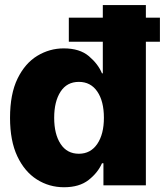

<svg xmlns="http://www.w3.org/2000/svg" viewBox="-20 -748 665 775"><path d="M238.3 7.8Q178.2 7.8 128.7 -23.7Q79.1 -55.2 49.8 -117.4Q20.5 -179.7 20.5 -272.5Q20.5 -368.7 50.8 -430.7Q81.1 -492.7 130.6 -522.7Q180.2 -552.7 237.3 -552.7Q301.8 -552.7 338.9 -521.2Q376 -489.7 391.6 -452.1H395V-727.5H568.8V0H397.5V-88.9H391.6Q375 -50.8 337.6 -21.5Q300.3 7.8 238.3 7.8ZM298.3 -127.4Q345.7 -127.4 372.6 -167Q399.4 -206.5 399.4 -272.5Q399.4 -339.4 372.8 -378.4Q346.2 -417.5 298.3 -417.5Q250 -417.5 224.4 -377.9Q198.7 -338.4 198.7 -272.5Q198.7 -206.5 224.6 -167Q250.5 -127.4 298.3 -127.4ZM257.8 -579.6V-676.8H625.5V-579.6Z"/></svg>

Font: Inter Tight ExtraBold
Style: Regular
Weight: 800
Designer: Rasmus Andersson
Foundry: rsms
Version: Version 3.004; ttfautohint (v1.8.4.7-5d5b)